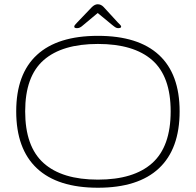

<svg xmlns="http://www.w3.org/2000/svg" viewBox="-20 -874 917 900"><path d="M439 6Q250 6 153 -85Q56 -176 56 -352Q56 -527 153 -616.5Q250 -706 439 -706Q628 -706 725 -616.5Q822 -527 822 -352Q822 -176 725 -85Q628 6 439 6ZM439 -32Q607 -32 693.5 -109.5Q780 -187 780 -352Q780 -516 693.5 -592Q607 -668 439 -668Q271 -668 184.5 -592Q98 -516 98 -352Q98 -187 184.5 -109.5Q271 -32 439 -32ZM341 -742Q328 -742 328 -749Q328 -754 333 -759Q338 -764 343 -770L410 -840Q424 -854 438 -854Q453 -854 465 -842L532 -769Q537 -764 542.5 -758.5Q548 -753 548 -749Q548 -745 543.5 -743.5Q539 -742 534 -742Q528 -742 522.5 -745Q517 -748 506 -757L438 -813L371 -757Q361 -748 354.5 -745Q348 -742 341 -742Z"/></svg>

Font: Asap Expanded Thin
Style: Regular
Weight: 100
Width: 7
Designer: Pablo Cosgaya
Foundry: Omnibus-Type
Version: Version 3.001; ttfautohint (v1.8.4.7-5d5b)